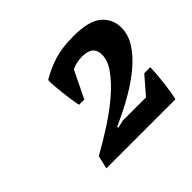

<svg xmlns="http://www.w3.org/2000/svg" viewBox="-108 -951 702 702"><g transform="rotate(-45 243.0 -599.5)"><path d="M204 -621H177Q174 -633 171 -653.5Q168 -674 165.5 -695.5Q163 -717 161.5 -736Q160 -755 161 -765Q200 -788 240.5 -800.5Q281 -813 339 -813Q419 -813 452.5 -784.5Q486 -756 486 -711Q486 -675 465 -641.5Q444 -608 407.5 -577Q371 -546 322.5 -518Q274 -490 219 -466V-460L250 -467H369L427 -534H458Q458 -517 456 -495Q454 -473 451.5 -452Q449 -431 446 -413.5Q443 -396 440 -386H83L95 -437Q147 -466 196 -498Q245 -530 282.5 -563Q320 -596 343 -628.5Q366 -661 366 -691Q366 -714 352.5 -726Q339 -738 309 -738Q295 -738 281 -735Q267 -732 255 -726Z"/></g></svg>

Font: PTSerif
Style: Bold Italic
Weight: 700
Italic angle: -12°
Designer: A.Korolkova, O.Umpeleva, V.Yefimov
Foundry: ParaType Ltd
Version: Version 1.000W OFL; ttfautohint (v1.2) -l 8 -r 50 -G 200 -x 